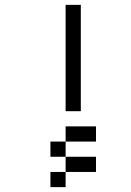

<svg xmlns="http://www.w3.org/2000/svg" viewBox="-20 -645 540 790"><path d="M375 62.5V0H250V62.5H187.5V125H250V62.5ZM375 -62.5V-125H250V-62.5H187.5V0H250V-62.5ZM250 -625V-187.5H312.5V-625Z"/></svg>

Font: BFUnifontExMono
Style: Regular
Weight: 500
Version: Version 15.0.06